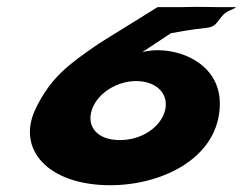

<svg xmlns="http://www.w3.org/2000/svg" viewBox="-20 -547 716 566"><path d="M646 -510C655.1 -517 685.5 -526 671.5 -526C611.3 -525 570.8 -528 514.5 -526H444.5L272.1 -419C181.6 -357 128.7 -318 84.4 -225C28.4 -107 121.2 -1 305.2 -1C454.2 -1 615.8 -77 627.4 -225C637.9 -346 530.1 -399 445.1 -399C417.1 -399 399.1 -393 399.1 -393L483.7 -449C501.2 -452 534.2 -459 589.2 -465C622.6 -468 622.4 -493 646 -510ZM251.4 -225C268.9 -274 326.1 -308 381.1 -308C438.1 -308 476.9 -274 467.4 -225C456.6 -174 399.5 -134 333.5 -134C266.5 -134 233.6 -174 251.4 -225Z"/></svg>

Font: Hussar Milosc
Style: Obl
Weight: 700
Foundry: Cannot Into Space Fonts
Version: Version 1.02